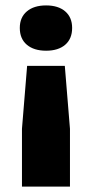

<svg xmlns="http://www.w3.org/2000/svg" viewBox="-20 -528 338 708"><path d="M61 160V-53L80 -285H219L238 -53V160ZM150 -341Q105 -341 79 -363Q53 -385 53 -425Q53 -464 79 -486Q105 -508 150 -508Q195 -508 220.5 -486Q246 -464 246 -425Q246 -385 220.5 -363Q195 -341 150 -341Z"/></svg>

Font: Kantumruy Pro
Style: Bold
Weight: 700
Version: Version 1.002